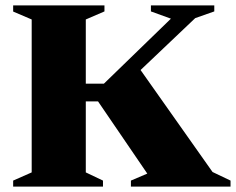

<svg xmlns="http://www.w3.org/2000/svg" viewBox="-20 -695 878 715"><path d="M771.5 -54.5 838.5 -22.5V0H467.5V-22.5L528.5 -48.5L345 -317.5H231.5V-383.5H367L616.5 -625.5L542 -652.5V-675H778V-652.5L707 -627.5L429 -363.5L489.5 -454ZM299.5 -622.5V-53L363.5 -22.5V0H29V-22.5L98 -53V-622.5L29 -652V-675H369V-652.5Z"/></svg>

Font: Newsreader 24pt ExtraBold
Style: Regular
Weight: 800
Designer: Hugues Gentile
Foundry: Production Type
Version: Version 1.003